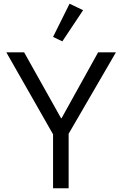

<svg xmlns="http://www.w3.org/2000/svg" viewBox="-20 -1015 660 1035"><path d="M428 -960 316 -792 266 -816 355 -995ZM350 -294V0H266V-291L14 -733H110L309 -378H312L509 -733H605Z"/></svg>

Font: IBM Plex Sans JP
Style: Regular
Weight: 400
Designer: Mike Abbink; Paul van der Laan; Pieter van Rosmalen; Wujin Sim; Yejin Wi; Jinhee Kim; Boomi Park; Yona Kim; Kichan Ma
Foundry: Sandoll Inc.
Version: Version 1.000